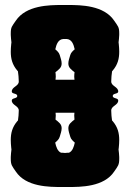

<svg xmlns="http://www.w3.org/2000/svg" viewBox="-20 -748 520 768"><path d="M51.7 -462.9C53.6 -450.3 54.9 -436.9 55.1 -422C55.1 -403 27.1 -401 27.1 -382C27.1 -371 49.1 -376 49.1 -364C49.1 -353 27.1 -357 27.1 -346C27.1 -327 55.1 -325 55.1 -306C54.9 -291.6 53.7 -278.5 51.9 -266.3C50.9 -265.3 49.9 -264.2 48.9 -263C28.9 -239.3 23.1 -215.6 23.1 -187.8C23.1 -178.1 23.8 -167.9 24.9 -157C25.1 -154.6 25.4 -152.2 25.8 -149.9C24.5 -140.5 23.6 -130.6 23.1 -120V-113C23.1 -88 28.1 -84 43.1 -62C84.1 0 177.1 0 227.1 0C228.7 0 230.2 0 231.8 0C234.4 0 237.2 0 240 0C242.8 0 245.5 0 248.2 0C249.8 0 251.3 0 252.9 0C302.9 0 395.9 0 436.9 -62C451.9 -84 456.9 -88 456.9 -113V-120C456.4 -130.6 455.5 -140.5 454.2 -149.9C454.6 -152.2 454.9 -154.6 455.1 -157C456.2 -167.9 456.9 -178.1 456.9 -187.8C456.9 -215.6 451.1 -239.3 431.1 -263C430.1 -264.2 429.1 -265.3 428.1 -266.3C426.3 -278.5 425.1 -291.6 424.9 -306C424.9 -325 452.9 -327 452.9 -346C452.9 -357 430.9 -353 430.9 -364C430.9 -376 452.9 -371 452.9 -382C452.9 -401 424.9 -403 424.9 -422C425.1 -436.9 426.4 -450.3 428.3 -462.9C429.3 -463.9 430.2 -464.9 431.1 -466C451.1 -489.7 456.9 -513.4 456.9 -541.2C456.9 -550.9 456.2 -561.1 455.1 -572C454.9 -574.3 454.6 -576.5 454.3 -578.7C455.5 -587.9 456.4 -597.6 456.9 -608V-615C456.9 -640 451.9 -643 436.9 -665C395.9 -727 302.9 -728 252.9 -728C248.8 -728 244.5 -728 240 -728C235.5 -728 231.2 -728 227.1 -728C177.1 -728 84.1 -727 43.1 -665C28.1 -643 23.1 -640 23.1 -615V-608C23.6 -597.6 24.5 -587.9 25.7 -578.7C25.4 -576.5 25.1 -574.3 24.9 -572C23.8 -561.1 23.1 -550.9 23.1 -541.2C23.1 -513.4 28.9 -489.7 48.9 -466C49.8 -464.9 50.7 -463.9 51.7 -462.9ZM279.2 -177.6C275.4 -160.1 269.7 -143.1 255.9 -137.1C250.6 -137.1 245.3 -136.9 240 -136.1C234.7 -136.9 229.4 -137.1 224.1 -137.1C210.3 -143.1 204.6 -160.1 200.8 -177.6C208.1 -184.1 216.2 -191 218.9 -201C222.4 -212.8 226.6 -224.3 226.6 -234.8C226.6 -242 224.6 -248.9 218.9 -255C213.3 -260.8 207.7 -265.6 202.1 -269.6C202.7 -274.9 203.1 -280.3 203.1 -286C203.1 -289.6 202.8 -293.2 202.3 -297H277.7C277.2 -293.2 276.9 -289.6 276.9 -286C276.9 -280.3 277.3 -274.9 277.9 -269.6C272.3 -265.6 266.7 -260.8 261.1 -255C255.4 -248.9 253.4 -242 253.4 -234.8C253.4 -224.3 257.6 -212.8 261.1 -201C263.8 -191 271.9 -184.1 279.2 -177.6ZM202.1 -429C202.7 -433.2 203.1 -437.1 203.1 -441C203.1 -447.4 202.6 -453.4 201.8 -459.2C207.6 -463.2 213.2 -468.1 218.9 -474C224.6 -480.1 226.6 -487 226.6 -494.2C226.6 -504.7 222.4 -516.2 218.9 -528C216.2 -537.7 208.4 -544.4 201.2 -550.8C205.7 -571.3 213 -590.5 233.1 -592H235.1C236.7 -592 238.4 -592 240 -592.1C241.6 -592 243.3 -592 244.9 -592H246.9C267 -590.5 274.3 -571.3 278.8 -550.8C271.6 -544.4 263.8 -537.7 261.1 -528C257.6 -516.2 253.4 -504.7 253.4 -494.2C253.4 -487 255.4 -480.1 261.1 -474C266.8 -468.1 272.4 -463.2 278.2 -459.2C277.4 -453.4 276.9 -447.4 276.9 -441C276.9 -437.1 277.3 -433.2 277.9 -429Z"/></svg>

Font: Chromatic Etruscan
Style: Regular
Weight: 400
Version: Version 000.910